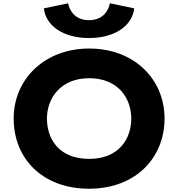

<svg xmlns="http://www.w3.org/2000/svg" viewBox="-20 -1136 1087 1171"><path d="M649.9 -1116C649.9 -1116 636.6 -1013 522.9 -1013C409.2 -1013 395.8 -1116 395.8 -1116L247.4 -1085C259.4 -978 366.8 -904 522.9 -904C679 -904 786.6 -978 798.6 -1085ZM63.4 -413C63.4 -172 235.4 15 524.1 15C805.6 15 983.6 -172 983.6 -413C983.6 -654 797.6 -840 524.1 -840C252.4 -840 63.4 -654 63.4 -413ZM266.4 -413C266.4 -536 348.7 -659 524.1 -659C700.8 -659 780.6 -536 780.6 -413C780.6 -290 705.6 -167 524.1 -167C337.8 -167 266.4 -290 266.4 -413Z"/></svg>

Font: Hussar
Style: BdSuprExt
Weight: 700
Foundry: Cannot Into Space Fonts
Version: Version 2.00